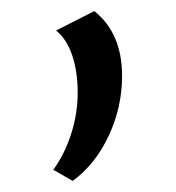

<svg xmlns="http://www.w3.org/2000/svg" viewBox="-20 -139 318 346"><path d="M76 167Q97 138 108.5 101.5Q120 65 120 28Q120 -10 110 -39.5Q100 -69 81 -84L150 -119Q200 -79 200 -2Q200 54 176 105.5Q152 157 111 187Z"/></svg>

Font: Ysabeau Infant Medium
Style: Regular
Weight: 500
Designer: Christian Thalmann (Catharsis Fonts)
Version: Version 0.003